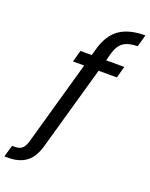

<svg xmlns="http://www.w3.org/2000/svg" viewBox="-308 -856 891 1143"><g transform="rotate(20 137.5 -285.0)"><path d="M162.1 -595.2Q188.5 -685.5 247.8 -726.3Q307.1 -767.1 409.2 -767.1L388.2 -690.9Q330.1 -690.9 298.6 -668.7Q267.1 -646.5 252.9 -595.2L240.2 -547.9H355L335 -474.1H219.2L68.8 57.1Q48.3 130.9 4.6 163.8Q-39.1 196.8 -109.9 196.8H-133.8L-111.8 122.1H-94.2Q-64.9 122.1 -48.3 107.7Q-31.7 93.3 -22 57.1L127.9 -474.1H57.1L77.1 -547.9H148.9Z"/></g></svg>

Font: SVN-Poppins
Style: Italic
Weight: 400
Italic angle: -10°
Designer: Ninad Kale (Devanagari), Jonny Pinhorn (Latin)
Foundry: Indian Type Foundry
Version: Version 3.002 2017